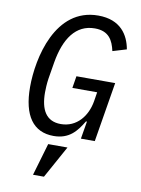

<svg xmlns="http://www.w3.org/2000/svg" viewBox="-102 -778 804 1097"><g transform="rotate(10 300.0 -229.5)"><path d="M401.6 0H482.2L539.4 -346.6H314.6L303.3 -277H447.1L438.6 -223.7C424 -136 366.1 -62.1 273.4 -62.1C187.5 -62.1 153.8 -125.4 153.8 -225.1C153.8 -242.5 155.2 -277 159.8 -306.5L175.8 -403.1C199.6 -543 260.7 -634.2 371.4 -634.2C453.5 -634.2 478.3 -583.8 491.8 -523.8L571.7 -547.9C557.2 -628.6 508.5 -709.9 377.8 -709.9C129.3 -709.9 64.3 -410.2 64.3 -240.4C64.3 -74.2 126.8 12.1 244.7 12.1C334.9 12.1 376.1 -40.1 413 -101.9H418.7ZM168 250.7H231.5L334.9 63.2H223Z"/></g></svg>

Font: Margiela Mono Italic Text It
Style: Regular
Weight: 400
Designer: Mike Abbink, Paul van der Laan, Pieter van Rosmalen
Foundry: Bold Monday
Version: Version 2.003 2021